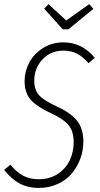

<svg xmlns="http://www.w3.org/2000/svg" viewBox="-21 -899 483 930"><path d="M411.1 -878.9 431.2 -856 310.1 -756.8H283.2L192.9 -856.9L213.9 -878.9L299.8 -799.8ZM286.1 -693.8Q376 -693.8 438 -619.1L408.2 -592.8Q379.9 -625 351.3 -639.4Q322.8 -653.8 285.2 -653.8Q225.1 -653.8 185.1 -611.6Q145 -569.3 145 -507.8Q145 -464.4 167.5 -438.7Q189.9 -413.1 251 -384.8Q320.8 -353.5 351.8 -314.9Q382.8 -276.4 382.8 -212.9Q382.8 -170.9 368.4 -131.3Q354 -91.8 327.6 -59.8Q301.3 -27.8 259.5 -8.3Q217.8 11.2 167 11.2Q111.8 11.2 71.8 -11.5Q31.7 -34.2 -1 -76.2L29.8 -101.1Q58.1 -66.4 89.8 -48.6Q121.6 -30.8 167 -30.8Q220.2 -30.8 259.5 -57.1Q298.8 -83.5 317.4 -123.5Q335.9 -163.6 335.9 -210.9Q335.9 -261.2 312.3 -291.3Q288.6 -321.3 227.1 -350.1Q154.8 -383.8 126.5 -417.2Q98.1 -450.7 98.1 -505.9Q98.1 -553.2 120.6 -595.7Q143.1 -638.2 187 -666Q231 -693.8 286.1 -693.8Z"/></svg>

Font: Fira Sans Compressed ExtraLight
Style: Italic
Weight: 250
Width: 3
Italic angle: -8°
Designer: Carrois Corporate & Edenspiekermann AG
Foundry: Carrois Corporate GbR & Edenspiekermann AG
Version: Version 4.203;PS 004.203;hotconv 1.0.88;makeotf.lib2.5.64775